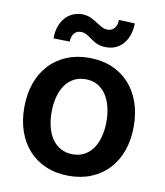

<svg xmlns="http://www.w3.org/2000/svg" viewBox="-85 -822 778 903"><g transform="rotate(10 304.0 -370.5)"><path d="M304 10.7Q244 10.7 195.7 -9.6Q147.4 -29.8 113.3 -66.8Q79.2 -103.7 60.9 -155.5Q42.6 -207.4 42.6 -270.6Q42.6 -334.2 60.9 -386Q79.2 -437.9 113.3 -475Q147.4 -512.1 195.7 -532.3Q244 -552.6 304 -552.6Q364 -552.6 412.3 -532.3Q460.6 -512.1 494.7 -475Q528.8 -437.9 547.1 -386Q565.3 -334.2 565.3 -270.6Q565.3 -207.4 547.1 -155.5Q528.8 -103.7 494.7 -66.8Q460.6 -29.8 412.3 -9.6Q364 10.7 304 10.7ZM304.7 -92.3Q337.4 -92.3 361.9 -106.2Q386.4 -120 402.5 -144.2Q418.7 -168.3 426.8 -201Q435 -233.7 435 -271Q435 -308.2 426.8 -341.1Q418.7 -373.9 402.5 -398.3Q386.4 -422.6 361.9 -436.6Q337.4 -450.6 304.7 -450.6Q271.7 -450.6 246.8 -436.6Q221.9 -422.6 205.6 -398.3Q189.3 -373.9 181.1 -341.1Q172.9 -308.2 172.9 -271Q172.9 -233.7 181.1 -201Q189.3 -168.3 205.6 -144.2Q221.9 -120 246.8 -106.2Q271.7 -92.3 304.7 -92.3ZM121.8 -613.6Q121.8 -645.2 130.5 -670.3Q139.2 -695.3 154.5 -712.7Q169.7 -730.1 190.5 -739.3Q211.3 -748.6 235.1 -748.6Q247.5 -748.6 258.2 -746.1Q268.8 -743.6 278.1 -739.5Q287.3 -735.4 295.5 -730.3Q303.6 -725.1 311.4 -720.2Q324.6 -711.6 337.2 -704.9Q349.8 -698.2 365.4 -698.2Q375.7 -698.2 383.7 -702.2Q391.7 -706.3 397.5 -713.4Q403.4 -720.5 406.6 -730.6Q409.8 -740.8 409.8 -752.5L486.2 -749.3Q485.8 -723 478.7 -698.9Q471.6 -674.7 457.4 -656.1Q443.2 -637.4 421.7 -626.4Q400.2 -615.4 371.4 -615.4Q357.6 -615.4 346.6 -617.9Q335.6 -620.4 326.2 -624.5Q316.8 -628.6 308.9 -633.7Q301.1 -638.8 294 -644.2Q282.3 -652.7 270.4 -659.3Q258.5 -665.8 242.5 -665.8Q223.4 -665.8 211.5 -651.1Q199.6 -636.4 199.6 -611.9Z"/></g></svg>

Font: Interop SemBd
Style: Regular
Weight: 600
Designer: Rasmus Andersson, Google, Jang Haemin
Foundry: jhaemin
Version: Version 1.008